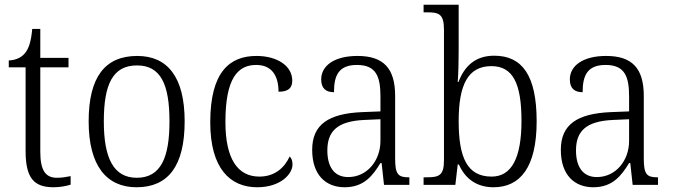

<svg xmlns="http://www.w3.org/2000/svg" viewBox="-20 -780 2839 810"><path d="M206 10C232 10 260 5 278 -1V-37C258 -33 242 -30 220 -30C173 -30 150 -60 150 -139V-496H269V-536H150V-658H116C111 -603 101 -573 83 -553C67 -535 43 -526 17 -525V-496H88V-143C88 -29 123 10 206 10Z M556 10C689 10 759 -79 759 -268C759 -456 686 -544 559 -544C423 -544 354 -455 354 -268C354 -80 430 10 556 10ZM557 -30C459 -30 418 -113 418 -268C418 -425 456 -504 558 -504C657 -504 695 -426 695 -268C695 -116 659 -30 557 -30Z M1065 10C1164 10 1214 -46 1214 -86C1214 -102 1210 -112 1202 -120C1181 -74 1141 -35 1074 -35C982 -35 931 -111 931 -265C931 -450 983 -506 1061 -506C1130 -506 1155 -456 1155 -393C1193 -393 1213 -406 1213 -440C1213 -503 1148 -544 1062 -544C950 -544 867 -478 867 -264C867 -69 951 10 1065 10Z M1434 10C1516 10 1553 -40 1585 -92H1590L1600 0H1707V-32H1703C1659 -32 1647 -46 1647 -111V-375C1647 -493 1597 -544 1488 -544C1391 -544 1335 -503 1335 -445C1335 -408 1354 -391 1389 -391C1389 -462 1409 -506 1486 -506C1569 -506 1585 -454 1585 -372V-310L1508 -307C1365 -301 1297 -254 1297 -148C1297 -40 1356 10 1434 10ZM1449 -33C1388 -33 1361 -79 1361 -145C1361 -224 1400 -269 1518 -274L1585 -277V-185C1585 -103 1529 -33 1449 -33Z M2062 10C2175 10 2244 -75 2244 -268C2244 -462 2183 -545 2065 -545C1986 -545 1940 -502 1914 -434H1911C1914 -468 1915 -533 1915 -569V-760H1767V-728H1781C1831 -728 1853 -722 1853 -655V-104C1853 -39 1832 -32 1779 -32H1767V0H1901L1911 -86H1916C1942 -27 1990 10 2062 10ZM2054 -35C1950 -35 1915 -117 1915 -269C1915 -422 1954 -501 2053 -501C2144 -501 2180 -428 2180 -270C2180 -115 2139 -35 2054 -35Z M2483 10C2565 10 2602 -40 2634 -92H2639L2649 0H2756V-32H2752C2708 -32 2696 -46 2696 -111V-375C2696 -493 2646 -544 2537 -544C2440 -544 2384 -503 2384 -445C2384 -408 2403 -391 2438 -391C2438 -462 2458 -506 2535 -506C2618 -506 2634 -454 2634 -372V-310L2557 -307C2414 -301 2346 -254 2346 -148C2346 -40 2405 10 2483 10ZM2498 -33C2437 -33 2410 -79 2410 -145C2410 -224 2449 -269 2567 -274L2634 -277V-185C2634 -103 2578 -33 2498 -33Z"/></svg>

Font: Noto Serif Thai SemiCondensed Light
Style: Regular
Weight: 300
Width: 4
Designer: Monotype Design Team
Foundry: Monotype Imaging Inc.
Version: Version 2.002